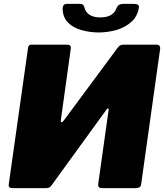

<svg xmlns="http://www.w3.org/2000/svg" viewBox="-20 -973 848 993"><path d="M327 -742Q349 -742 346 -721L295 -354Q293 -342 298 -341Q303 -340 310 -350L587 -724Q596 -736 603 -739Q610 -742 623 -742H789Q811 -742 808 -719L710 -20Q709 -9 701 -4.5Q693 0 682 0H509Q496 0 491.5 -5Q487 -10 488 -22L542 -406Q543 -411 539.5 -412Q536 -413 532 -408L247 -15Q240 -5 233 -2.5Q226 0 218 0H46Q23 0 25 -18L125 -725Q127 -742 142 -742ZM488 -805Q440 -806 399 -818Q358 -830 332.5 -855.5Q307 -881 304 -922Q303 -936 308 -944.5Q313 -953 326 -953H386Q400 -954 407 -950Q414 -946 417 -933Q424 -908 444.5 -895.5Q465 -883 499 -883Q530 -883 550.5 -893.5Q571 -904 581 -927Q586 -941 594.5 -947Q603 -953 620 -953H671Q685 -953 692.5 -949Q700 -945 698 -932Q691 -888 659 -859.5Q627 -831 582 -818Q537 -805 488 -805Z"/></svg>

Font: Libre Franklin Black
Style: Italic
Weight: 900
Italic angle: -8°
Designer: Pablo Impallari, Rodrigo Fuenzalida, Nhung Nguyen
Foundry: Impallari Type
Version: Version 3.000